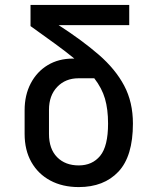

<svg xmlns="http://www.w3.org/2000/svg" viewBox="-20 -750 640 780"><path d="M300 10Q234 10 184.5 -16.5Q135 -43 107.5 -91.5Q80 -140 80 -206V-302Q80 -364 105 -411.5Q130 -459 174 -485.5Q218 -512 276 -512H282Q248 -540 204 -572Q160 -604 104 -644V-730H505V-648H218Q314 -586 381.5 -527.5Q449 -469 484.5 -402Q520 -335 520 -248Q520 -115 461 -52.5Q402 10 300 10ZM300 -78Q355 -78 387 -117Q419 -156 419 -248Q419 -306 406.5 -349Q394 -392 363 -432H299Q246 -432 212.5 -397Q179 -362 179 -304V-206Q179 -145 212 -111.5Q245 -78 300 -78Z"/></svg>

Font: Pitagon Sans Mono Medium
Style: Regular
Weight: 500
Monospace: yes
Designer: Travis Tran
Foundry: Pitagon
Version: Version 1.001; ttfautohint (v1.8.4.7-5d5b);gftools[0.9.26]